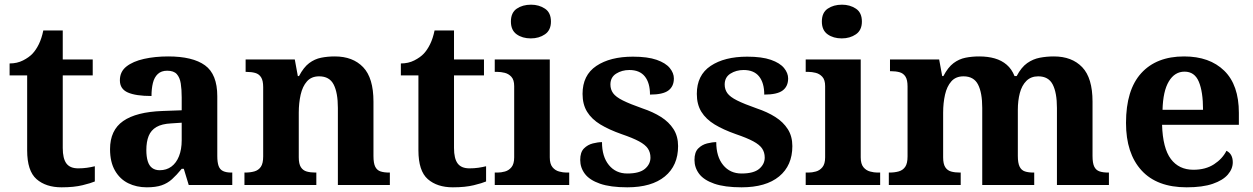

<svg xmlns="http://www.w3.org/2000/svg" viewBox="-20 -790 5353 820"><path d="M243 10Q176 10 136 -25Q96 -60 96 -148V-468H21V-519Q53 -519 78.5 -532Q104 -545 119 -561Q134 -577 146 -601.5Q158 -626 165 -660H248V-536H376V-468H248V-158Q248 -113 263.5 -92Q279 -71 314 -71Q334 -71 351.5 -73.5Q369 -76 385 -80V-15Q369 -8 332.5 1Q296 10 243 10Z M607 10Q563 10 527.5 -7.5Q492 -25 471 -61.5Q450 -98 450 -153Q450 -234 506 -273Q562 -312 674 -316L756 -319V-374Q756 -408 752 -433.5Q748 -459 735 -473.5Q722 -488 694 -488Q669 -488 654 -474Q639 -460 633 -435.5Q627 -411 627 -380Q560 -380 526 -395Q492 -410 492 -447Q492 -484 520 -506Q548 -528 595 -538.5Q642 -549 698 -549Q803 -549 855.5 -511Q908 -473 908 -379V-124Q908 -97 913.5 -81.5Q919 -66 932.5 -59.5Q946 -53 968 -53H972V0H786L765 -69H756Q734 -42 714.5 -24.5Q695 -7 670 1.5Q645 10 607 10ZM662 -63Q691 -63 712 -78.5Q733 -94 744.5 -123Q756 -152 756 -191V-266L711 -263Q671 -261 648 -247.5Q625 -234 615 -209.5Q605 -185 605 -149Q605 -121 611 -101.5Q617 -82 630 -72.5Q643 -63 662 -63Z M1024 0V-53H1026Q1049 -53 1066.5 -58Q1084 -63 1094 -77.5Q1104 -92 1104 -122V-418Q1104 -446 1095 -460Q1086 -474 1070 -478.5Q1054 -483 1032 -483H1029V-536H1239L1252 -465H1257Q1277 -503 1300.5 -520.5Q1324 -538 1351.5 -543.5Q1379 -549 1410 -549Q1487 -549 1531 -503Q1575 -457 1575 -356V-124Q1575 -93 1582.5 -78Q1590 -63 1605 -58Q1620 -53 1642 -53H1645V0H1423V-329Q1423 -394 1405 -429Q1387 -464 1343 -464Q1310 -464 1291 -442.5Q1272 -421 1264 -385.5Q1256 -350 1256 -309V-118Q1256 -90 1265 -76Q1274 -62 1290 -57.5Q1306 -53 1328 -53H1331V0Z M1914 10Q1847 10 1807 -25Q1767 -60 1767 -148V-468H1692V-519Q1724 -519 1749.5 -532Q1775 -545 1790 -561Q1805 -577 1817 -601.5Q1829 -626 1836 -660H1919V-536H2047V-468H1919V-158Q1919 -113 1934.5 -92Q1950 -71 1985 -71Q2005 -71 2022.5 -73.5Q2040 -76 2056 -80V-15Q2040 -8 2003.5 1Q1967 10 1914 10Z M2093 0V-53H2105Q2120 -53 2136.5 -57.5Q2153 -62 2164.5 -76Q2176 -90 2176 -118V-422Q2176 -449 2164 -462Q2152 -475 2135.5 -479Q2119 -483 2105 -483H2093V-536H2328V-118Q2328 -90 2339.5 -76Q2351 -62 2368 -57.5Q2385 -53 2399 -53H2411V0ZM2247 -626Q2211 -626 2186.5 -643.5Q2162 -661 2162 -698Q2162 -736 2187 -753Q2212 -770 2248 -770Q2282 -770 2307.5 -753Q2333 -736 2333 -698Q2333 -661 2307.5 -643.5Q2282 -626 2247 -626Z M2659 10Q2587 10 2542.5 -5.5Q2498 -21 2478 -47.5Q2458 -74 2458 -107Q2458 -140 2474 -156Q2490 -172 2512 -177.5Q2534 -183 2551 -183Q2551 -121 2580.5 -85Q2610 -49 2659 -49Q2711 -49 2734.5 -69Q2758 -89 2758 -117Q2758 -139 2747 -155.5Q2736 -172 2709 -186.5Q2682 -201 2635 -217Q2581 -236 2544 -258.5Q2507 -281 2487.5 -312.5Q2468 -344 2468 -389Q2468 -469 2527 -508.5Q2586 -548 2683 -548Q2746 -548 2784.5 -534.5Q2823 -521 2840.5 -499.5Q2858 -478 2858 -455Q2858 -421 2834.5 -403.5Q2811 -386 2756 -386Q2756 -436 2734 -463.5Q2712 -491 2668 -491Q2636 -491 2611.5 -475.5Q2587 -460 2587 -429Q2587 -408 2598.5 -392Q2610 -376 2640 -361Q2670 -346 2724 -327Q2769 -312 2803 -290.5Q2837 -269 2856.5 -238.5Q2876 -208 2876 -166Q2876 -83 2819.5 -36.5Q2763 10 2659 10Z M3147 10Q3075 10 3030.5 -5.5Q2986 -21 2966 -47.5Q2946 -74 2946 -107Q2946 -140 2962 -156Q2978 -172 3000 -177.5Q3022 -183 3039 -183Q3039 -121 3068.5 -85Q3098 -49 3147 -49Q3199 -49 3222.5 -69Q3246 -89 3246 -117Q3246 -139 3235 -155.5Q3224 -172 3197 -186.5Q3170 -201 3123 -217Q3069 -236 3032 -258.5Q2995 -281 2975.5 -312.5Q2956 -344 2956 -389Q2956 -469 3015 -508.5Q3074 -548 3171 -548Q3234 -548 3272.5 -534.5Q3311 -521 3328.5 -499.5Q3346 -478 3346 -455Q3346 -421 3322.5 -403.5Q3299 -386 3244 -386Q3244 -436 3222 -463.5Q3200 -491 3156 -491Q3124 -491 3099.5 -475.5Q3075 -460 3075 -429Q3075 -408 3086.5 -392Q3098 -376 3128 -361Q3158 -346 3212 -327Q3257 -312 3291 -290.5Q3325 -269 3344.5 -238.5Q3364 -208 3364 -166Q3364 -83 3307.5 -36.5Q3251 10 3147 10Z M3421 0V-53H3433Q3448 -53 3464.5 -57.5Q3481 -62 3492.5 -76Q3504 -90 3504 -118V-422Q3504 -449 3492 -462Q3480 -475 3463.5 -479Q3447 -483 3433 -483H3421V-536H3656V-118Q3656 -90 3667.5 -76Q3679 -62 3696 -57.5Q3713 -53 3727 -53H3739V0ZM3575 -626Q3539 -626 3514.5 -643.5Q3490 -661 3490 -698Q3490 -736 3515 -753Q3540 -770 3576 -770Q3610 -770 3635.5 -753Q3661 -736 3661 -698Q3661 -661 3635.5 -643.5Q3610 -626 3575 -626Z M3776 0V-53H3778Q3801 -53 3818.5 -58Q3836 -63 3846 -77.5Q3856 -92 3856 -122V-421Q3856 -449 3847 -463Q3838 -477 3822 -481.5Q3806 -486 3784 -486H3781V-536H3991L4004 -465H4009Q4029 -503 4052.5 -520.5Q4076 -538 4103.5 -543.5Q4131 -549 4162 -549Q4199 -549 4228.5 -540.5Q4258 -532 4279.5 -513.5Q4301 -495 4313 -465H4322Q4342 -503 4367 -520.5Q4392 -538 4421 -543.5Q4450 -549 4481 -549Q4558 -549 4602 -503Q4646 -457 4646 -356V-124Q4646 -93 4653.5 -78Q4661 -63 4676 -58Q4691 -53 4713 -53H4716V0H4494V-329Q4494 -394 4476 -429Q4458 -464 4414 -464Q4383 -464 4363.5 -444.5Q4344 -425 4335.5 -392.5Q4327 -360 4327 -321V-124Q4327 -94 4334.5 -78.5Q4342 -63 4357 -58Q4372 -53 4394 -53H4397V0H4175V-329Q4175 -394 4157 -429Q4139 -464 4095 -464Q4062 -464 4043 -442.5Q4024 -421 4016 -385.5Q4008 -350 4008 -309V-118Q4008 -90 4017 -76Q4026 -62 4042 -57.5Q4058 -53 4080 -53H4083V0Z M5048 10Q4921 10 4855 -62.5Q4789 -135 4789 -265Q4789 -406 4854 -477.5Q4919 -549 5037 -549Q5146 -549 5208.5 -488Q5271 -427 5271 -308V-257H4943Q4946 -157 4980.5 -111Q5015 -65 5077 -65Q5129 -65 5165 -88.5Q5201 -112 5218 -146Q5232 -139 5238.5 -126.5Q5245 -114 5245 -97Q5245 -69 5224 -44.5Q5203 -20 5159.5 -5Q5116 10 5048 10ZM5118 -321Q5118 -398 5100 -441Q5082 -484 5039 -484Q4997 -484 4972 -442.5Q4947 -401 4945 -321Z"/></svg>

Font: Noto Serif Gujarati
Style: Bold
Weight: 700
Version: Version 2.102